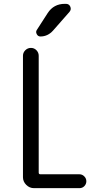

<svg xmlns="http://www.w3.org/2000/svg" viewBox="-20 -980 540 1000"><path d="M317.4 -960H323.2Q339.8 -960 346.2 -945.3Q352.5 -930.7 341.8 -918L255.9 -820.3Q228.5 -790 190.4 -790Q177.7 -790 171.4 -802.2Q165 -814.5 171.9 -824.2L228.5 -912.1Q259.8 -960 317.4 -960ZM157.2 0Q133.8 0 116.7 -17.1Q99.6 -34.2 99.6 -56.6V-689.5Q99.6 -706.1 111.8 -718.3Q124 -730.5 141.1 -730.5Q158.2 -730.5 169.9 -718.3Q181.6 -706.1 181.6 -689.5V-81.1Q181.6 -72.3 190.4 -72.3H393.6Q408.2 -72.3 418.9 -61.5Q429.7 -50.8 429.7 -36.1Q429.7 -21.5 419.4 -10.7Q409.2 0 393.6 0Z"/></svg>

Font: Rounded Mgen+ 2m regular
Style: Regular
Weight: 400
Designer: [Source Han Sans]
Ryoko NISHIZUKA  (kana & ideographs); Paul D. Hunt (Latin, Greek & Cyrillic); Wenlong ZHANG  (bopomofo
Version: Version 1.059.20150602